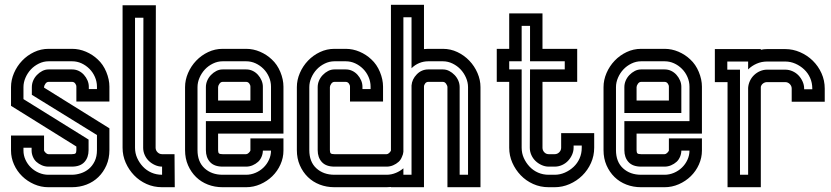

<svg xmlns="http://www.w3.org/2000/svg" viewBox="-20 -782 3472 802"><path d="M281 -578Q311 -578 339 -566Q367 -554 388 -534Q411 -513 424 -481.5Q437 -450 437 -420V-358H299V-420Q299 -427 294 -433.5Q289 -440 281 -440H183Q175 -440 169.5 -432Q164 -424 164 -418V-416L437 -246V-155Q437 -120 424.5 -91.5Q412 -63 391 -42.5Q370 -22 341.5 -11Q313 0 280 0H182Q151 0 122.5 -12.5Q94 -25 72.5 -46Q51 -67 38.5 -95Q26 -123 26 -153V-216H164V-153Q166 -148 171.5 -143Q177 -138 182 -138H280Q292 -138 295.5 -141.5Q299 -145 299 -155V-170L26 -340V-418Q26 -448 38.5 -477Q51 -506 72.5 -528.5Q94 -551 122.5 -564.5Q151 -578 183 -578ZM78 -368 350 -199V-155Q350 -124 332.5 -105Q315 -86 280 -86H182Q168 -86 155 -91.5Q142 -97 132 -106Q123 -114 117.5 -127Q112 -140 112 -153V-165H78V-153Q78 -133 86.5 -114.5Q95 -96 109.5 -82Q124 -68 143 -60Q162 -52 182 -52H280Q298 -52 317 -58Q336 -64 351 -76.5Q366 -89 375.5 -108.5Q385 -128 385 -155V-218L113 -386V-418Q113 -432 118.5 -445Q124 -458 134 -468.5Q144 -479 156.5 -485.5Q169 -492 183 -492H281Q296 -492 308.5 -486Q321 -480 330.5 -469.5Q340 -459 345.5 -446Q351 -433 351 -420V-410H385V-420Q385 -441 376.5 -460.5Q368 -480 353.5 -494.5Q339 -509 320.5 -517.5Q302 -526 281 -526H183Q162 -526 142.5 -516.5Q123 -507 109 -492Q95 -477 86.5 -457.5Q78 -438 78 -418Z M657 0Q622 0 592 -13.5Q562 -27 540 -50Q518 -73 505 -102.5Q492 -132 492 -165V-760H631L630 -165Q630 -154 638 -146Q646 -138 657 -138H709L710 0ZM657 -86Q642 -86 627.5 -92.5Q613 -99 602 -109.5Q591 -120 584.5 -134.5Q578 -149 578 -165L579 -708H544V-165Q544 -142 553 -122Q562 -102 577 -86Q592 -70 612.5 -61Q633 -52 657 -52Z M753 -418Q753 -448 765.5 -477Q778 -506 799.5 -528.5Q821 -551 849.5 -564.5Q878 -578 910 -578H1008Q1038 -578 1066 -566Q1094 -554 1115 -534Q1138 -513 1151 -481.5Q1164 -450 1164 -420V-224H891V-155Q891 -145 894.5 -141.5Q898 -138 910 -138H1008Q1013 -138 1018.5 -143Q1024 -148 1026 -153V-204H1164V-153Q1164 -123 1151.5 -95Q1139 -67 1117.5 -46Q1096 -25 1067.5 -12.5Q1039 0 1008 0H910Q877 0 848.5 -11Q820 -22 799 -42.5Q778 -63 765.5 -91.5Q753 -120 753 -155ZM891 -362H1026V-420Q1026 -427 1021 -433.5Q1016 -440 1008 -440H910Q902 -440 896.5 -432Q891 -424 891 -418ZM1112 -276V-420Q1112 -441 1103.5 -460.5Q1095 -480 1080.5 -494.5Q1066 -509 1047.5 -517.5Q1029 -526 1008 -526H910Q889 -526 869.5 -516.5Q850 -507 836 -492Q822 -477 813.5 -457.5Q805 -438 805 -418V-155Q805 -106 834.5 -79Q864 -52 910 -52H1008Q1028 -52 1047 -60Q1066 -68 1080.5 -82Q1095 -96 1103.5 -114.5Q1112 -133 1112 -153H1078Q1078 -140 1072.5 -127Q1067 -114 1058 -106Q1048 -97 1035 -91.5Q1022 -86 1008 -86H910Q875 -86 857.5 -105Q840 -124 840 -155V-276ZM840 -418Q840 -432 845.5 -445Q851 -458 861 -468.5Q871 -479 883.5 -485.5Q896 -492 910 -492H1008Q1023 -492 1035.5 -486Q1048 -480 1057.5 -469.5Q1067 -459 1072.5 -446Q1078 -433 1078 -420V-310H840Z M1849 0V-418Q1849 -424 1843.5 -432Q1838 -440 1830 -440H1769Q1761 -440 1756 -433.5Q1751 -427 1751 -420V0H1613V-1Q1604 0 1595 0H1377Q1344 0 1315.5 -11Q1287 -22 1266 -42.5Q1245 -63 1232.5 -91.5Q1220 -120 1220 -155V-418Q1220 -448 1232.5 -477Q1245 -506 1266.5 -528.5Q1288 -551 1316.5 -564.5Q1345 -578 1377 -578H1424Q1454 -578 1482 -566Q1510 -554 1531 -534Q1554 -513 1567 -481.5Q1580 -450 1580 -420V-358H1442V-420Q1442 -427 1437 -433.5Q1432 -440 1424 -440H1377Q1369 -440 1363.5 -432Q1358 -424 1358 -418V-155Q1358 -145 1361.5 -141.5Q1365 -138 1377 -138H1595Q1600 -138 1605.5 -143Q1611 -148 1613 -153V-762H1751V-577Q1756 -577 1760 -577.5Q1764 -578 1769 -578H1830Q1862 -578 1890.5 -564.5Q1919 -551 1940.5 -528.5Q1962 -506 1974.5 -477Q1987 -448 1987 -418V0ZM1935 -52V-418Q1935 -438 1926.5 -457.5Q1918 -477 1904 -492Q1890 -507 1870.5 -516.5Q1851 -526 1830 -526H1769Q1749 -526 1731 -518.5Q1713 -511 1699 -497V-710H1665V-148Q1664 -137 1659 -127Q1654 -114 1645 -106Q1635 -97 1622 -91.5Q1609 -86 1595 -86H1377Q1342 -86 1324.5 -105Q1307 -124 1307 -155V-418Q1307 -432 1312.5 -445Q1318 -458 1328 -468.5Q1338 -479 1350.5 -485.5Q1363 -492 1377 -492H1424Q1439 -492 1451.5 -486Q1464 -480 1473.5 -469.5Q1483 -459 1488.5 -446Q1494 -433 1494 -420V-410H1528V-420Q1528 -441 1519.5 -460.5Q1511 -480 1496.5 -494.5Q1482 -509 1463.5 -517.5Q1445 -526 1424 -526H1377Q1356 -526 1336.5 -516.5Q1317 -507 1303 -492Q1289 -477 1280.5 -457.5Q1272 -438 1272 -418V-155Q1272 -106 1301.5 -79Q1331 -52 1377 -52H1595Q1615 -52 1634 -60Q1651 -67 1665 -79V-52H1699V-425Q1701 -451 1721 -471.5Q1741 -492 1769 -492H1830Q1844 -492 1856.5 -485.5Q1869 -479 1879 -468.5Q1889 -458 1894.5 -445Q1900 -432 1900 -418V-52Z M2246 -440V-165Q2246 -154 2253.5 -146Q2261 -138 2272 -138H2297Q2308 -138 2316 -146Q2324 -154 2324 -165V-226H2462V-165Q2462 -131 2448.5 -101Q2435 -71 2412 -48.5Q2389 -26 2359 -13Q2329 0 2297 0H2272Q2237 0 2207 -13.5Q2177 -27 2155 -50Q2133 -73 2120 -102.5Q2107 -132 2107 -165V-440H2055V-578H2107V-726H2246V-578H2391V-440ZM2339 -492V-526H2194V-674H2159V-526H2107V-492H2159V-165Q2159 -142 2168 -122Q2177 -102 2192 -86Q2207 -70 2227.5 -61Q2248 -52 2272 -52H2297Q2319 -52 2339.5 -61Q2360 -70 2376 -85Q2392 -100 2401 -120.5Q2410 -141 2410 -165V-174H2376V-165Q2376 -150 2369.5 -135.5Q2363 -121 2352.5 -110Q2342 -99 2327.5 -92.5Q2313 -86 2297 -86H2272Q2257 -86 2242.5 -92.5Q2228 -99 2217 -109.5Q2206 -120 2199.5 -134.5Q2193 -149 2193 -165L2194 -492Z M2501 -418Q2501 -448 2513.5 -477Q2526 -506 2547.5 -528.5Q2569 -551 2597.5 -564.5Q2626 -578 2658 -578H2756Q2786 -578 2814 -566Q2842 -554 2863 -534Q2886 -513 2899 -481.5Q2912 -450 2912 -420V-224H2639V-155Q2639 -145 2642.5 -141.5Q2646 -138 2658 -138H2756Q2761 -138 2766.5 -143Q2772 -148 2774 -153V-204H2912V-153Q2912 -123 2899.5 -95Q2887 -67 2865.5 -46Q2844 -25 2815.5 -12.5Q2787 0 2756 0H2658Q2625 0 2596.5 -11Q2568 -22 2547 -42.5Q2526 -63 2513.5 -91.5Q2501 -120 2501 -155ZM2639 -362H2774V-420Q2774 -427 2769 -433.5Q2764 -440 2756 -440H2658Q2650 -440 2644.5 -432Q2639 -424 2639 -418ZM2860 -276V-420Q2860 -441 2851.5 -460.5Q2843 -480 2828.5 -494.5Q2814 -509 2795.5 -517.5Q2777 -526 2756 -526H2658Q2637 -526 2617.5 -516.5Q2598 -507 2584 -492Q2570 -477 2561.5 -457.5Q2553 -438 2553 -418V-155Q2553 -106 2582.5 -79Q2612 -52 2658 -52H2756Q2776 -52 2795 -60Q2814 -68 2828.5 -82Q2843 -96 2851.5 -114.5Q2860 -133 2860 -153H2826Q2826 -140 2820.5 -127Q2815 -114 2806 -106Q2796 -97 2783 -91.5Q2770 -86 2756 -86H2658Q2623 -86 2605.5 -105Q2588 -124 2588 -155V-276ZM2588 -418Q2588 -432 2593.5 -445Q2599 -458 2609 -468.5Q2619 -479 2631.5 -485.5Q2644 -492 2658 -492H2756Q2771 -492 2783.5 -486Q2796 -480 2805.5 -469.5Q2815 -459 2820.5 -446Q2826 -433 2826 -420V-310H2588Z M2966 -439V-577H3158V-574Q3170 -577 3184 -577H3260Q3292 -577 3322 -564Q3352 -551 3375 -528.5Q3398 -506 3411.5 -476Q3425 -446 3425 -412V-357H3287V-412Q3287 -423 3279 -431Q3271 -439 3260 -439H3184Q3175 -439 3167.5 -433.5Q3160 -428 3158 -419V0H3019V-439ZM3071 -491V-52H3105V-415Q3106 -430 3112.5 -444Q3119 -458 3130 -468.5Q3141 -479 3155 -485Q3169 -491 3184 -491H3260Q3276 -491 3290.5 -484.5Q3305 -478 3315.5 -467Q3326 -456 3332.5 -441.5Q3339 -427 3339 -412V-409H3373V-412Q3373 -436 3364 -456.5Q3355 -477 3339 -492Q3323 -507 3302.5 -516Q3282 -525 3260 -525H3184Q3161 -525 3140.5 -516Q3120 -507 3105 -492V-525H3018V-491Z"/></svg>

Font: Aurach Bi
Style: Regular
Weight: 400
Designer: Peter Wiegel
Foundry: Peter Wiegel
Version: Version 1.002